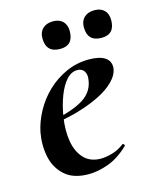

<svg xmlns="http://www.w3.org/2000/svg" viewBox="-93 -635 574 712"><g transform="rotate(-15 194.0 -279.0)"><path d="M160 12Q102 12 69.5 -17Q37 -46 27.5 -91Q18 -136 27 -185Q35 -224 56 -262.5Q77 -301 109 -331.5Q141 -362 182 -380.5Q223 -399 270 -399Q311 -399 331.5 -385Q352 -371 350 -345Q347 -319 323 -295Q299 -271 259.5 -252Q220 -233 171.5 -219.5Q123 -206 73 -201L75 -214Q146 -225 194 -250.5Q242 -276 249 -324Q253 -346 244.5 -359Q236 -372 218 -372Q195 -372 176.5 -351.5Q158 -331 144.5 -296Q131 -261 124 -218Q116 -167 123 -125Q130 -83 154 -57.5Q178 -32 219 -32Q238 -32 262.5 -39Q287 -46 309 -63Q311 -65 314.5 -61Q318 -57 316 -55Q278 -18 237.5 -3Q197 12 160 12ZM337 -464Q283 -464 283 -519Q283 -543 297.5 -556.5Q312 -570 337 -570Q361 -570 374.5 -556.5Q388 -543 388 -519Q388 -464 337 -464ZM178 -464Q124 -464 124 -519Q124 -543 138.5 -556.5Q153 -570 178 -570Q202 -570 215.5 -556.5Q229 -543 229 -519Q229 -464 178 -464Z"/></g></svg>

Font: Cormorant Light
Style: Bold Italic
Weight: 700
Italic angle: -10°
Version: Version 4.000